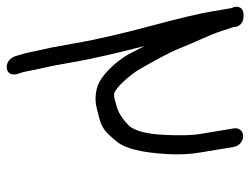

<svg xmlns="http://www.w3.org/2000/svg" viewBox="-140 -422 743 570"><g transform="rotate(90 232.0 -137.5)"><path d="M84.1 -195.1C90 -183.6 96.6 -170.7 103.5 -156.8C120.2 -122.8 150.5 -88.6 178.4 -68.2C192 -58.3 208.1 -52.1 225.3 -50.1C256.5 -46.5 271.6 -54.1 286.9 -57.4C328.6 -66.4 339.7 -78.4 367.2 -111.4C389.2 -137.7 400.5 -187.6 404.9 -261C407 -295.6 405.5 -328.6 400.2 -360L383.6 -460C381.1 -475 366.6 -487.5 351.5 -487.5C336.5 -487.5 326.1 -475 328.6 -460L345.2 -360C349.4 -335 350.3 -297.2 347.6 -247.5C344.8 -198.3 335.4 -166 321.9 -149.8C300.2 -127.6 278.5 -115 259.2 -110.6C242.2 -106.7 238.7 -103.3 225.5 -104.4C219.5 -105 199 -118.2 169.9 -155.2C162.2 -164.9 155.5 -175.1 149.5 -185.8C131.7 -218 104.9 -263.5 90.1 -301C69.7 -352.3 53.3 -381.8 39.2 -424L33 -443.4C31.7 -447.4 30 -452.4 27.9 -458.7C27.8 -465.3 26.4 -473 20.1 -479.2C10.5 -488.9 -1.1 -488.5 -9.8 -488.5C-24 -488.5 -34.7 -478.8 -32.2 -463.5C-31.6 -460.1 -31.7 -459.7 -28.6 -453.7L-19.4 -399C-12.9 -359.5 1.4 -299.1 23.4 -217.2C41.4 -150.2 64.2 -59 76.9 17.1L88.4 80.4L100.9 137.3C103 149.6 107.4 166.9 113.8 187.7C119 204.5 133.7 217.3 151.3 214.3C169.5 211.2 172 193 165 176.2C162.6 170.6 159.1 156.9 155.8 137L155.8 136.7L143.1 78.6L132 17.9C122 -41.8 104 -116.4 84.1 -195.1Z"/></g></svg>

Font: MewTooHand
Style: BdWideLta
Weight: 400
Designer: Mew Too, Robert Jablonski
Version: Version 0.77